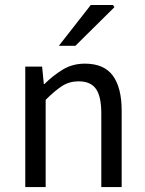

<svg xmlns="http://www.w3.org/2000/svg" viewBox="-20 -755 587 775"><path d="M82 0V-486.1H150L156.9 -416H159.6Q194.7 -450.7 233.8 -474.4Q273 -498.1 322.7 -498.1Q400 -498.1 435.6 -449.5Q471.1 -401 471.1 -308V0H388.9V-297.4Q388.9 -365.6 367.4 -396.1Q345.9 -426.7 297.2 -426.7Q259.9 -426.7 230.6 -407.8Q201.3 -389 164.3 -352V0ZM217.4 -570 346.3 -734.7H436.6L441.5 -725.6L284.2 -570Z"/></svg>

Font: Source Sans 3 VF
Style: Regular
Weight: 200
Designer: Paul D. Hunt
Foundry: Adobe
Version: Version 3.046;hotconv 1.0.118;makeotfexe 2.5.65603